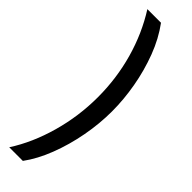

<svg xmlns="http://www.w3.org/2000/svg" viewBox="-350 -791 1026 1026"><g transform="rotate(45 163.5 -278.0)"><path d="M282 -280Q282 -187 264 -90.5Q246 6 212.5 93Q179 180 132 244H29Q98 137 136.5 0Q175 -137 175 -280Q175 -422 137.5 -555Q100 -688 29 -800H132Q183 -731 216 -643.5Q249 -556 265.5 -462.5Q282 -369 282 -280Z"/></g></svg>

Font: Noto Sans Malayalam ExtraCondensed SemiBold
Style: Regular
Weight: 600
Width: 2
Designer: Jelle Bosma - Monotype Design Team
Foundry: Monotype Imaging Inc.
Version: Version 2.104; ttfautohint (v1.8.4.7-5d5b)